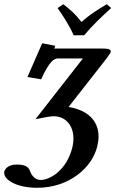

<svg xmlns="http://www.w3.org/2000/svg" viewBox="-35 -663 547 910"><path d="M364 -496C403 -543 448 -585 492 -625L471 -643C426 -616 392 -595 351 -559C322 -597 299 -616 265 -643L238 -625C265 -586 294 -542 314 -496ZM225 -440C225 -441 226 -444 227 -446L165 -458L95 -298L160 -287C199 -373 221 -386 240 -386H358L133 -98C176 -107 205 -112 220 -112C275 -112 313 -69 313 -7C313 5 312 18 309 31C282.8 145 200 190 158 190C131 190 114 168 107 147C99 124 78 117 44 117C7 117 -10 134 -15 151V157C-15 190 44 227 141 227C297 227 404 127 426 30C430 14 432 -1 432 -16C432 -90 382 -141 290 -156L470 -386C481 -402 489 -413 490 -416V-419C490 -429 479 -433 448 -433H221C222 -433 224 -435 225 -440Z"/></svg>

Font: Linux Libertine O
Style: Bold Italic
Weight: 700
Italic angle: -11.5°
Designer: Philipp H. Poll
Foundry: Philipp H. Poll
Version: Version 4.1.0